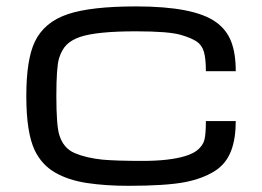

<svg xmlns="http://www.w3.org/2000/svg" viewBox="-20 -567 822 602"><path d="M382.3 15.6Q311 15.6 252.7 6.8Q194.3 -2 152.6 -26.1Q110.8 -50.3 88.9 -95.7Q62.5 -151.4 62.5 -265.6Q62.5 -379.9 88.9 -435.5Q118.2 -497.6 192.4 -522.5Q264.6 -546.9 406.7 -546.9Q588.4 -546.9 656.7 -498Q690.4 -474.1 704.8 -436.8Q719.2 -399.4 719.2 -343.8H625.5Q625.5 -384.3 619.1 -405.3Q612.8 -426.3 595.9 -437.3Q579.1 -448.2 547.4 -457.5Q509.3 -468.8 406.7 -468.8Q283.2 -468.8 231 -451.2Q204.1 -441.9 188.7 -426.5Q173.3 -411.1 165 -383.8Q156.7 -356.4 156.7 -265.6Q156.7 -173.3 166 -143.6Q178.7 -102.1 214.4 -86.9Q250 -71.8 301.8 -66.4Q323.2 -64.5 354.5 -63.5Q385.7 -62.5 427.2 -62.5Q510.7 -62.5 560.5 -77.6Q585.4 -85.4 598.1 -95.7Q616.7 -110.8 621.1 -129.2Q625.5 -147.5 625.5 -187.5H719.2Q719.2 -134.3 705.6 -96.7Q689.9 -53.2 652.3 -30Q614.7 -6.8 561 3.9Q500.5 15.6 382.3 15.6Z"/></svg>

Font: Michroma
Style: Regular
Weight: 400
Designer: Vernon Adams
Foundry: Vernon Adams
Version: Version 1.100; ttfautohint (v1.8.4.7-5d5b);gftools[0.9.29]